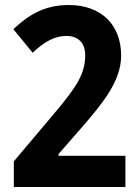

<svg xmlns="http://www.w3.org/2000/svg" viewBox="-20 -744 550 764"><path d="M35 -102V0H479V-124H213V-131L302 -233C388 -332 462 -421 462 -523C462 -647 381 -724 254 -724C153 -724 92 -682 33 -628L110 -534C156 -578 198 -601 244 -601C292 -601 319 -572 319 -525C319 -453 289 -403 197 -294Z"/></svg>

Font: Noto Sans Gurmukhi SemiCondensed
Style: Bold
Weight: 700
Width: 4
Designer: Jelle Bosma - Monotype Design Team
Foundry: Monotype Imaging Inc.
Version: Version 2.004